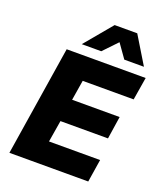

<svg xmlns="http://www.w3.org/2000/svg" viewBox="-167 -1050 985 1158"><g transform="rotate(20 325.5 -470.5)"><path d="M33 0 144 -705H651L627 -559H300L279 -430H584L562 -285H257L234 -146H562L539 0ZM219 -765 366 -941H511L618 -765H492L429 -854L344 -765Z"/></g></svg>

Font: Nunito Sans 10pt Black
Style: Italic
Weight: 900
Italic angle: -9°
Designer: Vernon Adams
Foundry: Vernon Adams
Version: Version 3.101;gftools[0.9.27]